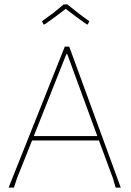

<svg xmlns="http://www.w3.org/2000/svg" viewBox="-20 -848 594 868"><path d="M169.9 -752Q209.5 -780.3 220.7 -789.1Q247.1 -810.1 268.1 -828.1H284.2Q317.4 -801.8 333.5 -789.1Q349.6 -776.4 383.8 -752L377 -737.8H372.1Q350.6 -752.4 323.7 -772.5Q285.6 -801.3 276.9 -808.1Q261.7 -795.9 230.5 -772.5Q203.6 -752.4 182.1 -737.8H176.8ZM502.9 0 490.2 -43 427.2 -212.9H125L57.1 -43L43 0H19L272.9 -637.2H293L525.9 0ZM284.2 -603H279.8L132.8 -232.9H419.9Z"/></svg>

Font: Datalegreya
Style: Thin
Weight: 250
Designer: Figs Lab
Foundry: Figs Lab
Version: Version 1.002;PS 001.002;hotconv 1.0.70;makeotf.lib2.5.58329